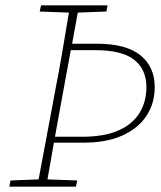

<svg xmlns="http://www.w3.org/2000/svg" viewBox="-20 -696 600 716"><path d="M208 -313Q202 -282 196.5 -250Q191 -218 185 -186H285Q370 -186 423 -210Q476 -234 501 -276Q526 -318 526 -371Q526 -437 480.5 -473Q435 -509 334 -509H244ZM128 -653 133 -676H381L377 -653L270 -649L249 -533H341Q450 -533 503.5 -490Q557 -447 557 -371Q557 -311 526.5 -264.5Q496 -218 437 -191Q378 -164 292 -164H181Q175 -130 169 -95.5Q163 -61 157 -27L268 -23L263 0H15L19 -23L124 -27L187 -364Q201 -435 213 -506.5Q225 -578 237 -649Z"/></svg>

Font: Source Serif 4 SmText ExtraLight
Style: Italic
Weight: 200
Italic angle: -12°
Designer: Frank Grießhammer
Foundry: Adobe
Version: Version 4.005;hotconv 1.1.0;makeotfexe 2.6.0